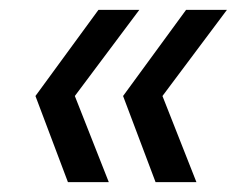

<svg xmlns="http://www.w3.org/2000/svg" viewBox="-20 -490 492 390"><path d="M296 -120 230 -295 358 -470H441L310 -295L379 -120ZM118 -120 52 -295 180 -470H263L132 -295L201 -120Z"/></svg>

Font: DM Sans 17pt
Style: Italic
Weight: 400
Italic angle: -10°
Version: Version 4.004;gftools[0.9.30]